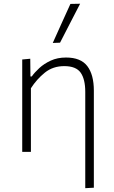

<svg xmlns="http://www.w3.org/2000/svg" viewBox="-20 -813 608 1028"><path d="M436.5 194.5V-321Q436.5 -389 411.8 -424Q387 -459 324 -459Q263.5 -459 220.2 -424.2Q177 -389.5 145.5 -340.5V0H99V-494.5L142 -498.5L143 -403.5H150Q165 -425 190.5 -448.5Q216 -472 251.8 -488.5Q287.5 -505 333.5 -505Q412.5 -505 447.5 -459Q482.5 -413 482.5 -327.5V192ZM262.5 -583Q286.5 -636 310 -688.5Q333.5 -740.5 357 -792L409 -793Q381.5 -740.5 355 -688.5Q328.5 -636.5 301.5 -584.5Z"/></svg>

Font: Heraclito ExtraLight
Style: Regular
Weight: 200
Designer: Kostas Bartsokas (font) & Cristiano Sobral (main changes)
Foundry: Kostas Bartsokas (font) & Cristiano Sobral (main changes)
Version: Version 1.00;July 8, 2020;FontCreator 13.0.0.2655 64-bit